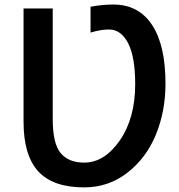

<svg xmlns="http://www.w3.org/2000/svg" viewBox="-20 -810 791 848"><path d="M84 -272.5V-772.5H212.9V-284.2Q212.9 -175.8 248 -133.8Q283.2 -91.8 351.6 -91.8Q441.4 -91.8 509.3 -189.9Q577.1 -288.1 577.1 -438.5Q577.1 -558.6 545.9 -619.1Q514.6 -679.7 461.9 -679.7Q423.8 -679.7 379.9 -666V-780.3Q432.6 -790 480.5 -790Q591.8 -790 651.4 -700.2Q710.9 -610.4 710.9 -440.4Q710.9 -319.3 668.9 -216.3Q627 -113.3 543.5 -47.9Q460 17.6 351.6 17.6Q213.9 17.6 148.9 -53.2Q84 -124 84 -272.5Z"/></svg>

Font: Gothic A1
Style: Bold
Weight: 700
Version: Version 2.50